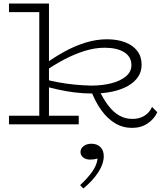

<svg xmlns="http://www.w3.org/2000/svg" viewBox="-20 -706 955 1090"><path d="M506 -175Q453 -175 402.5 -181.5Q352 -188 308 -198Q264 -208 229 -218L231 -257Q267 -247 312.5 -238.5Q358 -230 405.5 -225.5Q453 -221 496 -220Q561 -220 613 -233.5Q665 -247 695.5 -273Q726 -299 726 -336Q726 -384 685 -409.5Q644 -435 574 -435Q519 -435 461 -417Q403 -399 345 -368.5Q287 -338 231 -299L232 -340Q286 -380 345 -412.5Q404 -445 465.5 -464Q527 -483 587 -483Q646 -483 690.5 -466Q735 -449 759.5 -416.5Q784 -384 784 -339Q784 -299 763.5 -269Q743 -239 706 -218Q669 -197 618 -186Q567 -175 506 -175ZM31 0V-49H427V0ZM203 -8V-686H258V-8ZM31 -637V-686H256V-637ZM730 20Q677 20 633 -6.5Q589 -33 554 -82Q519 -131 494 -199H540Q568 -141 597 -104Q626 -67 659 -49Q692 -31 731 -31Q768 -30 798.5 -48Q829 -66 843 -99L873 -69Q856 -31 818.5 -5.5Q781 20 730 20ZM569 180Q569 224 537.5 272.5Q506 321 453 364L435 345Q478 305 504 268Q530 231 534 194Q524 197 514 198.5Q504 200 491 200Q469 200 453 188.5Q437 177 437 157Q437 137 454.5 123.5Q472 110 499 110Q531 110 550 129Q569 148 569 180Z"/></svg>

Font: BioRhyme SemiExpanded Light
Style: Regular
Weight: 300
Width: 6
Designer: Aoife Mooney
Foundry: Aoife Mooney Type
Version: Version 1.600;gftools[0.9.33]